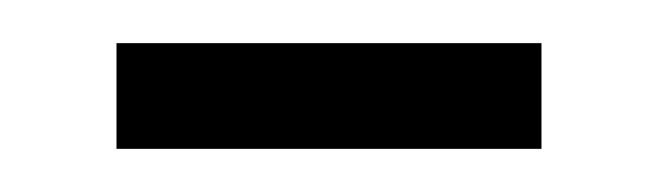

<svg xmlns="http://www.w3.org/2000/svg" viewBox="-20 -278 305 89"><path d="M231 -258V-209H34V-258Z"/></svg>

Font: Mukta Malar Light
Style: Regular
Weight: 300
Designer: Aadarsh Rajan, Girish Dalvi, Yashodeep Gholap
Foundry: Ek Type
Version: Version 2.538;PS 1.000;hotconv 16.6.51;makeotf.lib2.5.65220;